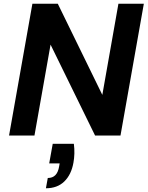

<svg xmlns="http://www.w3.org/2000/svg" viewBox="-20 -720 784 1020"><path d="M28.1 0 152.1 -700H287.1L523.6 -216L609.1 -700H744.1L620.1 0H485.1L248.6 -482.9L163.1 0ZM223.9 280.2 233.8 225.6Q259.4 225.6 274.3 210.2Q289.2 194.8 294.3 163.3L296.9 148.1H241.4L260.1 44.1H372.4Q375.8 70.6 375.1 96Q374.4 121.5 370.2 143.9Q359 207.6 321.8 243.9Q284.6 280.2 223.9 280.2Z"/></svg>

Font: DM Sans 9pt
Style: Italic
Weight: 400
Italic angle: -10°
Designer: Colophon Foundry, Jonny Pinhorn
Foundry: Colophon Foundry
Version: Version 4.004